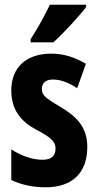

<svg xmlns="http://www.w3.org/2000/svg" viewBox="-20 -786 417 816"><path d="M346 -756V-766H192C171 -722 144 -672 110 -619V-606H207C254 -649 319 -720 346 -756ZM351 -162C351 -246 305 -291 238 -331C170 -371 158 -382 158 -408C158 -434 175 -448 205 -448C241 -448 277 -432 308 -411L345 -515C297 -543 251 -558 198 -558C91 -558 28 -499 28 -402C28 -322 66 -271 134 -235C205 -198 216 -180 216 -154C216 -123 197 -107 161 -107C113 -107 65 -127 28 -151V-21C72 0 121 10 174 10C285 10 351 -49 351 -162Z"/></svg>

Font: Noto Sans Oriya ExtCond Bold
Style: Bold
Weight: 700
Width: 2
Designer: Amélie Bonet and Sol Matas
Foundry: Google LLC
Version: Version 2.006